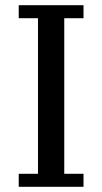

<svg xmlns="http://www.w3.org/2000/svg" viewBox="-20 -718 393 738"><path d="M52 -50H126V-648H52V-698H301V-648H227V-50H301V0H52Z"/></svg>

Font: IBM Plex Serif Text
Style: Regular
Weight: 450
Designer: Mike Abbink, Paul van der Laan, Pieter van Rosmalen
Foundry: Bold Monday
Version: Version 3.001